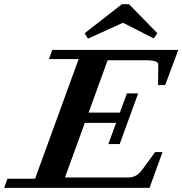

<svg xmlns="http://www.w3.org/2000/svg" viewBox="-70 -903 877 923"><path d="M686.5 -743.2 669.4 -718.3 521 -793.5 353 -717.3 336.9 -743.2 516.1 -882.8H550.3ZM-49.8 0 -34.2 -43.9H98.6L308.1 -619.1H165.5L181.2 -663.1H787.1L724.1 -494.1H689.9L690.9 -591.8Q691.4 -603 676.5 -608.2Q661.6 -613.3 628.4 -613.3H447.3L356 -361.8H506.3L540 -454.1H594.2L505.4 -210.4H450.7L488.3 -312.5H337.9L242.2 -49.8H546.9Q586.4 -49.8 612.3 -85.4L675.8 -171.9H711.4L648.9 0Z"/></svg>

Font: Elstob 6pt
Style: Italic
Weight: 700
Italic angle: -20°
Designer: Peter S. Baker
Version: Version 1.015